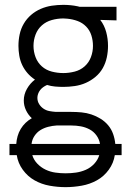

<svg xmlns="http://www.w3.org/2000/svg" viewBox="-20 -558 540 791"><path d="M250 213Q283 213 316.5 207Q350 201 379 185Q408 169 428 141.5Q448 114 453 81H481V35H455Q453 14 446 -6Q439 -26 425.5 -42Q412 -58 394 -69Q376 -80 356.5 -86.5Q337 -93 316 -95Q295 -97 274 -97H226Q223 -97 220.5 -97Q218 -97 215 -97Q214 -97 212.5 -97Q211 -97 210 -97Q196 -98 183 -100.5Q170 -103 159 -110.5Q148 -118 141 -129.5Q134 -141 134 -155Q134 -163 137 -171.5Q140 -180 145.5 -187Q151 -194 158 -199Q165 -204 174 -208Q190 -203 207 -201.5Q224 -200 241 -200Q264 -200 288 -203.5Q312 -207 333.5 -216.5Q355 -226 373.5 -241.5Q392 -257 403.5 -277.5Q415 -298 420 -321.5Q425 -345 425 -369Q425 -398 417.5 -426Q410 -454 393 -476L460 -474V-530H308L300 -532Q286 -535 271 -536.5Q256 -538 241 -538Q217 -538 193.5 -534.5Q170 -531 148 -521.5Q126 -512 108 -496.5Q90 -481 78 -460.5Q66 -440 61 -416.5Q56 -393 56 -369Q56 -349 59.5 -328.5Q63 -308 71.5 -290Q80 -272 93.5 -256.5Q107 -241 124 -230Q104 -215 91 -192Q78 -169 78 -144Q78 -123 87 -104Q96 -85 111 -71Q97 -63 85.5 -52Q74 -41 65.5 -27Q57 -13 52.5 3Q48 19 47 35H19V81H49Q54 114 74 141.5Q94 169 122.5 185Q151 201 184 207Q217 213 250 213ZM392 35H110Q112 17 122 2Q132 -13 146.5 -22Q161 -31 178.5 -35.5Q196 -40 213 -41Q216 -41 219.5 -41Q223 -41 226 -41H274Q294 -41 313 -37.5Q332 -34 349 -25Q366 -16 377.5 0Q389 16 392 35ZM250 156Q229 156 208 153Q187 150 168 141Q149 132 134 116.5Q119 101 113 81H389Q383 101 368 117Q353 133 333.5 141.5Q314 150 293 153Q272 156 250 156ZM241 -257Q217 -257 193.5 -263Q170 -269 152.5 -284.5Q135 -300 126.5 -322.5Q118 -345 118 -369Q118 -393 126.5 -415.5Q135 -438 152.5 -453.5Q170 -469 193.5 -475.5Q217 -482 241 -482L257 -481Q279 -479 299.5 -471.5Q320 -464 335 -448.5Q350 -433 356.5 -412Q363 -391 363 -369Q363 -345 354.5 -322.5Q346 -300 328.5 -284.5Q311 -269 287.5 -263Q264 -257 241 -257Z"/></svg>

Font: Iosevka SS09 Light
Style: Regular
Weight: 300
Monospace: yes
Designer: Belleve Invis
Foundry: Belleve Invis
Version: Version 5.2.1; ttfautohint (v1.8.3)